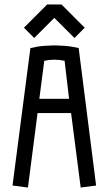

<svg xmlns="http://www.w3.org/2000/svg" viewBox="-20 -829 487 859"><path d="M148 -323 105 10 36 1 116 -614Q150 -622 179.5 -624Q209 -626 223 -626Q238 -626 268 -624Q298 -622 332 -614L410 1L341 10L298 -323ZM223 -562Q200 -562 178 -557L156 -387H289L269 -557Q246 -562 223 -562ZM255 -809 359 -705 313 -659 223 -749 133 -659 87 -705 191 -809Z"/></svg>

Font: Aubrey
Style: Regular
Weight: 400
Designer: Gayaneh Bagdasaryan
Foundry: Cyreal.org
Version: Version 1.102; ttfautohint (v1.8.3)